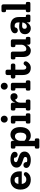

<svg xmlns="http://www.w3.org/2000/svg" viewBox="1922 -2720 1028 4911"><g transform="rotate(-90 2435.5 -264.0)"><path d="M509 -275Q509 -260 506 -221H185Q193 -167 223 -136Q253 -105 302 -105Q334 -105 353.5 -114.5Q373 -124 392 -146Q412 -168 435 -168Q457 -168 473 -155Q489 -142 489 -120Q489 -96 472 -72Q413 10 296 10Q178 10 110 -62Q42 -134 42 -253Q42 -372 109 -441Q176 -510 287 -510Q383 -510 446 -449Q509 -388 509 -275ZM284 -405Q202 -405 187 -307H368V-318Q368 -361 345.5 -383Q323 -405 284 -405Z M840 -310Q937 -282 976 -246Q1015 -210 1015 -149Q1015 -79 956 -34.5Q897 10 804 10Q709 10 652.5 -21.5Q596 -53 596 -105Q596 -138 617 -158.5Q638 -179 672 -179Q704 -179 725.5 -157Q747 -135 747 -103Q747 -95 746 -91Q766 -80 801 -80Q877 -80 877 -127Q877 -150 862 -162Q847 -174 801 -187Q691 -219 648 -255.5Q605 -292 605 -355Q605 -425 663 -467.5Q721 -510 815 -510Q903 -510 956 -480Q1009 -450 1009 -400Q1009 -367 988 -347Q967 -327 933 -327Q901 -327 879.5 -348.5Q858 -370 858 -402Q858 -408 859 -411Q842 -421 812 -421Q781 -421 762.5 -407.5Q744 -394 744 -371Q744 -351 763.5 -338.5Q783 -326 840 -310Z M1446 -510Q1536 -510 1588.5 -443Q1641 -376 1641 -261Q1641 -133 1582 -61.5Q1523 10 1417 10Q1341 10 1290 -48V113H1309Q1352 113 1352 152V191Q1352 230 1309 230H1134Q1090 230 1090 191V152Q1090 113 1134 113H1152V-383H1134Q1090 -383 1090 -422V-461Q1090 -500 1133 -500H1245Q1264 -500 1277 -487Q1290 -474 1290 -454V-406Q1308 -453 1351 -481.5Q1394 -510 1446 -510ZM1396 -105Q1446 -105 1473 -144.5Q1500 -184 1500 -258Q1500 -323 1474.5 -359Q1449 -395 1403 -395Q1356 -395 1323 -354Q1290 -313 1290 -252V-153Q1333 -105 1396 -105Z M1907.5 -605.5Q1882 -580 1844 -580Q1806 -580 1780.5 -605.5Q1755 -631 1755 -669Q1755 -707 1780.5 -732.5Q1806 -758 1844 -758Q1882 -758 1907.5 -732.5Q1933 -707 1933 -669Q1933 -631 1907.5 -605.5ZM1774 0Q1731 0 1731 -39V-78Q1731 -117 1774 -117H1793V-383H1774Q1731 -383 1731 -422V-461Q1731 -500 1774 -500H1885Q1905 -500 1918 -487Q1931 -474 1931 -454V-117H1949Q1993 -117 1993 -78V-39Q1993 0 1949 0Z M2410 -510Q2458 -510 2483 -484.5Q2508 -459 2508 -416Q2508 -378 2484 -353Q2460 -328 2422 -328Q2392 -328 2371.5 -345Q2351 -362 2345 -391Q2311 -380 2288 -342.5Q2265 -305 2265 -258V-117H2302Q2345 -117 2345 -78V-39Q2345 0 2302 0H2108Q2065 0 2065 -39V-78Q2065 -117 2108 -117H2127V-383H2108Q2065 -383 2065 -422V-461Q2065 -500 2108 -500H2219Q2239 -500 2252 -487Q2265 -474 2265 -454V-383Q2282 -442 2321.5 -476Q2361 -510 2410 -510Z M2750.5 -605.5Q2725 -580 2687 -580Q2649 -580 2623.5 -605.5Q2598 -631 2598 -669Q2598 -707 2623.5 -732.5Q2649 -758 2687 -758Q2725 -758 2750.5 -732.5Q2776 -707 2776 -669Q2776 -631 2750.5 -605.5ZM2617 0Q2574 0 2574 -39V-78Q2574 -117 2617 -117H2636V-383H2617Q2574 -383 2574 -422V-461Q2574 -500 2617 -500H2728Q2748 -500 2761 -487Q2774 -474 2774 -454V-117H2792Q2836 -117 2836 -78V-39Q2836 0 2792 0Z M3323 -124Q3323 -100 3308 -77Q3249 10 3160 10Q2972 10 2972 -201V-385H2929Q2909 -385 2896 -397.5Q2883 -410 2883 -430V-455Q2883 -475 2896 -487.5Q2909 -500 2929 -500H2972V-590Q2972 -610 2984.5 -623Q2997 -636 3017 -636H3065Q3085 -636 3097.5 -623Q3110 -610 3110 -590V-500H3220Q3240 -500 3253 -487.5Q3266 -475 3266 -455V-430Q3266 -410 3253 -397.5Q3240 -385 3220 -385H3110V-183Q3110 -146 3125 -125.5Q3140 -105 3166 -105Q3187 -105 3199.5 -115Q3212 -125 3226 -149Q3243 -174 3266 -174Q3289 -174 3306 -159.5Q3323 -145 3323 -124Z M3905 -117Q3948 -117 3948 -78V-39Q3948 0 3905 0H3794Q3774 0 3761 -13Q3748 -26 3748 -46V-100Q3728 -52 3687 -21Q3646 10 3601 10Q3519 10 3476 -43Q3433 -96 3433 -195V-383H3415Q3372 -383 3372 -422V-461Q3372 -500 3415 -500H3526Q3546 -500 3559 -487Q3572 -474 3572 -454V-234Q3572 -161 3586.5 -133Q3601 -105 3640 -105Q3684 -105 3716 -144Q3748 -183 3748 -236V-383H3730Q3686 -383 3686 -422V-461Q3686 -500 3730 -500H3841Q3860 -500 3873 -487Q3886 -474 3886 -454V-117Z M4475 -117Q4518 -117 4518 -78V-39Q4518 0 4475 0H4364Q4344 0 4331 -13Q4318 -26 4318 -46V-94Q4298 -48 4257.5 -19Q4217 10 4171 10Q4102 10 4059.5 -31Q4017 -72 4017 -139Q4017 -288 4214 -288Q4260 -288 4318 -277V-314Q4318 -357 4295.5 -380Q4273 -403 4231 -403Q4204 -403 4191 -394Q4189 -363 4168 -342.5Q4147 -322 4116 -322Q4082 -322 4061 -342.5Q4040 -363 4040 -396Q4040 -448 4093 -479Q4146 -510 4231 -510Q4342 -510 4399 -453.5Q4456 -397 4456 -295V-117ZM4213 -92Q4253 -92 4283.5 -125.5Q4314 -159 4318 -206Q4285 -212 4235 -212Q4193 -212 4174 -196.5Q4155 -181 4155 -147Q4155 -122 4171 -107Q4187 -92 4213 -92Z M4624 0Q4580 0 4580 -39V-78Q4580 -117 4624 -117H4642V-623H4624Q4580 -623 4580 -662V-701Q4580 -740 4623 -740H4734Q4753 -740 4766.5 -727Q4780 -714 4780 -694V-117H4799Q4842 -117 4842 -78V-39Q4842 0 4799 0Z"/></g></svg>

Font: Solway
Style: Bold
Weight: 700
Designer: Mariya V. Pigoulevskaya
Foundry: The Northern Block Ltd.
Version: Version 1.000;hotconv 1.0.109;makeotfexe 2.5.65596